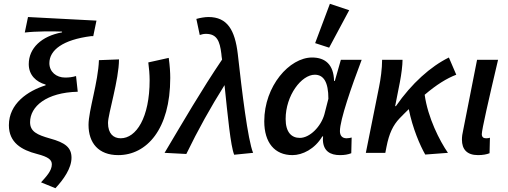

<svg xmlns="http://www.w3.org/2000/svg" viewBox="-20 -808 2685 1015"><path d="M273 187C315 142 358 82 358 26C358 -28 325 -54 244 -76C177 -95 139 -112 139 -162C139 -245 225 -319 391 -323L382 -406C362 -400 345 -398 324 -398C278 -398 241 -428 241 -474C241 -543 312 -598 462 -617H473L490 -699L128 -718L111 -636C168 -643 259 -643 308 -641V-637C199 -617 132 -553 132 -469C132 -411 171 -375 221 -361V-357C126 -327 27 -260 27 -146C27 -54 94 -15 176 6C237 22 254 37 254 61C254 95 224 126 197 156Z M605 12C755 12 880 -124 880 -396C880 -425 878 -458 872 -502L764 -478C768 -450 771 -412 771 -384C771 -186 700 -77 618 -77C580 -77 551 -101 551 -158C551 -205 609 -387 609 -494L503 -490C499 -374 448 -223 448 -148C448 -52 501 12 605 12Z M1218 10 1318 0C1290 -68 1259 -325 1237 -523C1222 -649 1182 -718 1082 -718C1064 -718 1039 -714 1018 -708L1036 -623C1049 -627 1056 -629 1069 -629C1127 -629 1142 -590 1150 -525C1151 -514 1152 -504 1154 -493C1045 -332 950 -168 850 0L965 6C1027 -122 1094 -242 1167 -358C1184 -195 1199 -36 1218 10Z M1526 12C1579 12 1644 -20 1684 -87H1688C1687 -79 1687 -70 1687 -66C1690 -9 1726 12 1777 12C1801 12 1819 9 1837 2L1839 -81C1831 -79 1823 -77 1812 -77C1789 -77 1777 -91 1777 -115C1777 -174 1838 -350 1892 -492H1782L1750 -380H1746C1744 -467 1699 -504 1630 -504C1510 -504 1377 -353 1377 -167C1377 -54 1432 12 1526 12ZM1565 -79C1520 -79 1490 -110 1490 -179C1490 -304 1574 -413 1644 -413C1691 -413 1716 -374 1716 -286L1695 -204C1677 -139 1618 -79 1565 -79ZM1720 -556 1826 -754 1724 -788 1646 -580Z M1914 0H2017L2023 -31C2037 -103 2058 -146 2092 -182C2109 -199 2125 -216 2141 -231C2161 -130 2201 -38 2228 9L2348 0C2304 -64 2242 -185 2225 -307C2287 -360 2342 -394 2392 -413L2353 -504C2257 -457 2156 -367 2073 -247H2069L2094 -374C2102 -415 2108 -463 2108 -492H2000C2000 -444 1992 -388 1984 -349Z M2507 12C2533 12 2553 8 2568 2L2570 -80C2562 -77 2554 -77 2549 -77C2536 -77 2527 -83 2527 -99C2527 -122 2563 -279 2613 -492H2502L2429 -122C2424 -101 2422 -85 2422 -70C2422 -19 2448 12 2507 12Z"/></svg>

Font: Source Sans Pro Semibold
Style: Italic
Weight: 600
Italic angle: -11°
Designer: Paul D. Hunt
Foundry: Adobe Systems Incorporated
Version: Version 3.006;hotconv 1.0.111;makeotfexe 2.5.65597